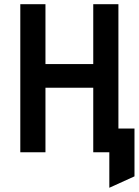

<svg xmlns="http://www.w3.org/2000/svg" viewBox="-20 -720 656 908"><path d="M497 168V0H446V-112H616V114ZM76 0V-700H195V-417H421V-700H540V0H421V-305H195V0Z"/></svg>

Font: Overpass Mono
Style: Bold
Weight: 700
Monospace: yes
Designer: Delve Withrington, Dave Bailey
Foundry: Delve Fonts LLC
Version: Version 4.000